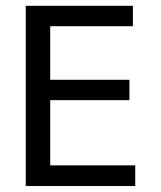

<svg xmlns="http://www.w3.org/2000/svg" viewBox="-20 -624 540 644"><path d="M66.4 -604.5H425.8V-536.1H148.4V-356.4H414.1V-288.1H148.4V-69.3H433.6V0H66.4Z"/></svg>

Font: BabelStone Coelbren y Beirdd
Style: Regular
Weight: 400
Designer: Andrew West
Foundry: BabelStone
Version: Version 1.00;September 27, 2022